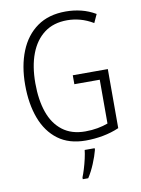

<svg xmlns="http://www.w3.org/2000/svg" viewBox="-101 -791 791 1079"><g transform="rotate(-10 295.0 -251.5)"><path d="M328 -364H528V-27Q484 -8 435.5 1Q387 10 337 10Q242 10 179.5 -36.5Q117 -83 86 -165.5Q55 -248 55 -356Q55 -465 88.5 -548Q122 -631 187.5 -677.5Q253 -724 350 -724Q396 -724 438.5 -713.5Q481 -703 520 -680L498 -632Q461 -654 424 -664Q387 -674 350 -674Q272 -674 219.5 -634.5Q167 -595 140 -524Q113 -453 113 -356Q113 -261 137.5 -190.5Q162 -120 213.5 -80.5Q265 -41 343 -41Q381 -41 413.5 -47Q446 -53 473 -63V-313H328ZM378 70Q369 105 351.5 147Q334 189 313 221H282V211Q289 194 297.5 166.5Q306 139 312.5 110Q319 81 321 61H378Z"/></g></svg>

Font: Noto Sans Georgian Condensed Light
Style: Regular
Weight: 300
Width: 3
Designer: Monotype Design Team, Akaki Razmadze
Foundry: Google LLC
Version: Version 2.005; ttfautohint (v1.8.4.7-5d5b)